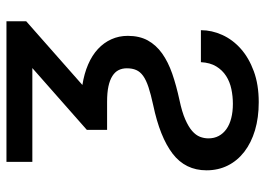

<svg xmlns="http://www.w3.org/2000/svg" viewBox="-131 -454 802 580"><g transform="rotate(-90 270.0 -164.0)"><path d="M495.7 -545.5V-485.8L303.3 -316.1Q337.7 -310.7 365.2 -298.8Q392.8 -286.9 411.9 -269.2Q431.1 -251.4 441.4 -228.5Q451.7 -205.6 451.7 -179Q451.7 -143.8 437.9 -118.6Q424 -93.4 398.6 -75.3Q373.2 -57.2 337.4 -44.7Q301.5 -32.3 257.1 -22.7Q221.9 -15.3 199.6 -5.5Q177.2 4.3 164.4 15.4Q151.6 26.6 146.8 39.1Q142 51.5 142 64.6Q142 82 149.3 95.7Q156.6 109.4 170.1 119Q183.6 128.6 202.9 133.5Q222.3 138.5 246.4 138.5Q269.2 138.5 291 133.9Q312.9 129.3 330.4 118.1Q348 106.9 359.4 88.2Q370.7 69.6 372.2 41.9H468.8Q468.8 74.9 454.5 106.4Q440.3 137.8 412.8 162.3Q385.3 186.8 344.8 201.7Q304.3 216.6 251.4 216.6Q204.5 216.6 166.5 205.3Q128.6 193.9 101.6 173.1Q74.6 152.3 60 123.2Q45.5 94.1 45.5 58.9Q45.5 -5 95.7 -43.5Q146 -82 242.9 -102.3Q275.6 -109.4 296.9 -116.5Q318.2 -123.6 330.8 -132.6Q343.4 -141.7 348.5 -153.6Q353.7 -165.5 353.7 -181.8Q353.7 -195.7 348.2 -206.7Q342.7 -217.7 330.4 -225.5Q318.2 -233.3 299.2 -237.4Q280.2 -241.5 252.8 -241.5H167.6V-302.6L354.4 -467.3H71V-545.5Z"/></g></svg>

Font: Interop
Style: Regular
Weight: 400
Designer: Rasmus Andersson, Google, Jang Haemin
Foundry: jhaemin
Version: Version 1.008